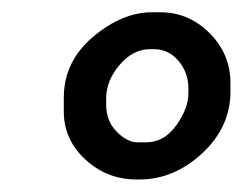

<svg xmlns="http://www.w3.org/2000/svg" viewBox="-20 -679 392 310"><path d="M229 -599.6H222.2Q194.8 -599.6 173.1 -574.2Q151.4 -548.8 151.4 -519.5V-510.3Q151.4 -483.4 168.5 -466.3Q185.5 -449.2 202.1 -449.2H215.8Q245.1 -449.2 264.6 -476.6Q284.2 -503.9 284.2 -528.8V-536.1Q284.2 -562 268.1 -580.8Q252 -599.6 229 -599.6ZM83 -499V-521Q83 -579.6 130.1 -619.4Q177.2 -659.2 225.6 -659.2H238.8Q284.7 -659.2 318.4 -625.5Q352.1 -591.8 352.1 -544.9V-531.7Q352.1 -473.6 306.4 -431.4Q260.7 -389.2 205.1 -389.2H200.7Q152.8 -389.2 117.9 -421.4Q83 -453.6 83 -499Z"/></svg>

Font: Averia Libre
Style: Bold Italic
Weight: 700
Italic angle: -6.90001°
Version: Version 1.002